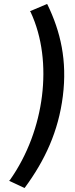

<svg xmlns="http://www.w3.org/2000/svg" viewBox="-20 -756 374 956"><path d="M29 141 25 144 102 180 104 178C204 42 271 -102 293 -278C315 -454 282 -598 216 -734L214 -736L129 -700L132 -697C191 -571 207 -423 189 -278C171 -133 118 15 29 141Z"/></svg>

Font: Falling Sky
Style: MedObl
Weight: 500
Designer: Paul D. Hunt
Foundry: Adobe Systems Incorporated
Version: Version 1.02